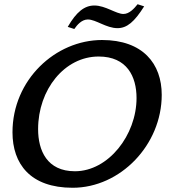

<svg xmlns="http://www.w3.org/2000/svg" viewBox="-20 -875 822 907"><path d="M39 -250C39 -101 123 12 323 12C549 12 744 -191 744 -427C744 -574 655 -686 462 -686C242 -686 39 -498 39 -250ZM160 -265C160 -452 285 -608 446 -608C580 -608 625 -513 625 -412C625 -237 492 -66 334 -66C202 -66 160 -164 160 -265ZM300 -748 331 -738C344 -757 366 -783 395 -783C433 -783 482 -742 535 -742C580 -742 615 -772 661 -845L630 -855C614 -835 591 -809 563 -809C529 -809 478 -849 426 -849C379 -849 341 -819 300 -748Z"/></svg>

Font: KpSans
Style: BoldItalic
Weight: 700
Italic angle: -11°
Version: Version 0.66